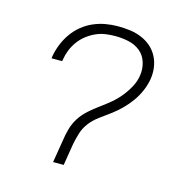

<svg xmlns="http://www.w3.org/2000/svg" viewBox="-86 -618 671 698"><g transform="rotate(15 250.0 -269.0)"><path d="M174 0 188 -85Q191 -108 197.5 -130.5Q204 -153 216.5 -172.5Q229 -192 247.5 -208.5Q266 -225 285.5 -239Q305 -253 323.5 -268.5Q342 -284 357 -302.5Q372 -321 383.5 -342.5Q395 -364 398 -386Q402 -411 394.5 -435.5Q387 -460 368.5 -475Q350 -490 325.5 -495.5Q301 -501 275 -501Q257 -501 238.5 -498.5Q220 -496 202 -488Q184 -480 168 -467.5Q152 -455 140.5 -439Q129 -423 122 -405.5Q115 -388 112 -369Q112 -368 111.5 -366.5Q111 -365 111 -363H71Q71 -365 71.5 -367Q72 -369 72 -371Q76 -394 85 -416.5Q94 -439 108 -459Q122 -479 141.5 -495Q161 -511 183.5 -520.5Q206 -530 229 -534Q252 -538 275 -538Q298 -538 320.5 -535Q343 -532 363.5 -523.5Q384 -515 400 -501Q416 -487 426 -468Q436 -449 439 -426.5Q442 -404 438 -381Q434 -359 424.5 -337Q415 -315 401 -295.5Q387 -276 370 -259Q353 -242 333.5 -227.5Q314 -213 294 -198.5Q274 -184 259.5 -165.5Q245 -147 238 -124.5Q231 -102 227 -80L214 0Z"/></g></svg>

Font: Iosevka Curly XLtObl
Style: Regular
Weight: 200
Italic angle: -9°
Monospace: yes
Designer: Belleve Invis
Foundry: Belleve Invis
Version: Version 11.1.0; ttfautohint (v1.8.3)